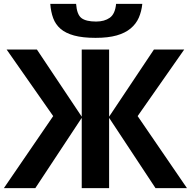

<svg xmlns="http://www.w3.org/2000/svg" viewBox="-20 -969 983 989"><path d="M254 -371 14 -714H170L401 -368V-714H542V-368L773 -714H929L689 -371L943 0H781L542 -362V0H401V-362L162 0H0ZM372 -949Q376 -894 399.5 -876Q423 -858 475 -858Q518 -858 545.5 -877.5Q573 -897 578 -949H713Q709 -910 695 -878Q681 -846 653 -822.5Q625 -799 581 -786.5Q537 -774 472 -774Q406 -774 362 -786Q318 -798 292 -820.5Q266 -843 254 -875.5Q242 -908 239 -949Z"/></svg>

Font: BC Sans
Style: Bold
Weight: 700
Designer: Monotype Design Team
Province of B.C.
Foundry: Monotype Imaging Inc.
Version: Version 2.000;GOOG;noto-source:20170915:90ef993387c0